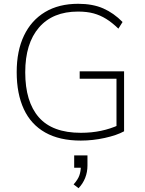

<svg xmlns="http://www.w3.org/2000/svg" viewBox="-20 -733 763 1012"><path d="M406 8Q294 8 218.5 -34.5Q143 -77 105.5 -158Q68 -239 68 -353Q68 -465 106.5 -545.5Q145 -626 217.5 -669.5Q290 -713 392 -713Q469 -713 524.5 -688.5Q580 -664 626 -617L604 -582Q571 -614 539.5 -633.5Q508 -653 473 -662.5Q438 -672 391 -672Q258 -672 185.5 -588Q113 -504 113 -352Q113 -197 184.5 -115Q256 -33 406 -33Q463 -33 512.5 -43.5Q562 -54 606 -74L594 -38V-318H400V-357H634V-41Q596 -20 532.5 -6Q469 8 406 8ZM394 259 368 239Q391 213 398.5 191Q406 169 406 144L421 151H371V86H441V140Q441 174 429 204.5Q417 235 394 259Z"/></svg>

Font: Mulish ExtraLight ExtraLight
Style: Regular
Weight: 250
Version: Version 3.603